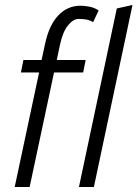

<svg xmlns="http://www.w3.org/2000/svg" viewBox="-20 -751 552 771"><path d="M39 0 137 -460H64L74 -510H147L161 -575Q177 -650 214 -689Q251 -728 303 -728Q320 -728 340 -724Q360 -720 376 -709L354 -662Q341 -670 327 -672.5Q313 -675 296 -675Q274 -675 253 -649Q232 -623 221 -572L208 -510H324L314 -460H197L99 0ZM297 0 449 -717 512 -731 357 0Z"/></svg>

Font: Radio Canada Condensed Light
Style: Italic
Weight: 300
Width: 3
Italic angle: -12°
Designer: Charles Daoud, Etienne Aubert Bonn, Alexandre Saumier Demers, Jacques Le Bailly
Foundry: Radio-Canada
Version: Version 2.104; ttfautohint (v1.8.4.7-5d5b);gftools[0.9.28.de